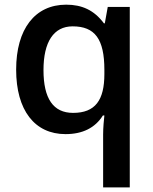

<svg xmlns="http://www.w3.org/2000/svg" viewBox="-20 -570 663 830"><path d="M263.2 9.8C336.9 9.8 391.1 -17.1 424.8 -70.8H431.2C429.2 -53.7 425.8 -17.6 425.8 11.2V240.2H541V-540H445.8L433.1 -469.2H429.2C386.7 -526.4 334 -549.8 266.1 -549.8C131.3 -549.8 49.8 -444.8 49.8 -269C49.8 -93.3 129.9 9.8 263.2 9.8ZM295.9 -82C210.4 -82 168 -143.6 168 -267.1C168 -388.7 211.9 -456.1 293.9 -456.1C390.1 -456.1 431.2 -401.4 431.2 -268.1V-250C431.2 -137.2 392.1 -82 295.9 -82Z"/></svg>

Font: Open Sans 600
Style: Regular
Weight: 600
Foundry: Ascender Corporation
Version: Version 1.100;PS 001.100;hotconv 1.0.88;makeotf.lib2.5.64775